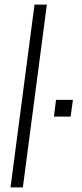

<svg xmlns="http://www.w3.org/2000/svg" viewBox="-20 -820 357 840"><path d="M80 0H26L131 -800H185ZM289 -310H216L225 -383H299Z"/></svg>

Font: Tanohe Sans Light
Style: Italic
Weight: 300
Designer: Village Type and Design LLC & Cristiano Sobral
Foundry: Cooper Hewitt Smithsonian Design Museum
Version: Version 1.00;September 29, 2021;FontCreator 13.0.0.2655 64-b